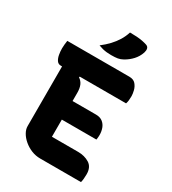

<svg xmlns="http://www.w3.org/2000/svg" viewBox="-221 -1049 1041 1164"><g transform="rotate(30 300.0 -467.0)"><path d="M35 -700H469Q499 -700 514 -682.5Q529 -665 534.5 -642.5Q540 -620 540 -604Q540 -588 538.5 -574.5Q537 -561 533 -550H76Q58 -550 48 -564.5Q38 -579 34 -601Q30 -623 30 -645Q30 -658 31.5 -672Q33 -686 35 -700ZM190 -400H409Q438 -400 456 -386Q474 -372 482 -350Q490 -328 490 -304Q490 -297 489.5 -291Q489 -285 488.5 -280Q488 -275 487 -270H190ZM250 0Q217 0 187.5 -12Q158 -24 134.5 -44Q111 -64 98 -87Q85 -110 85 -132Q85 -176 85 -220Q85 -264 85 -308.5Q85 -353 85 -397Q85 -441 85 -485Q85 -529 85 -573H216L207 -544Q227 -531 236 -510Q245 -489 245 -457Q245 -419 245 -380.5Q245 -342 245 -303.5Q245 -265 245 -226.5Q245 -188 245 -150H428Q474 -150 507.5 -129Q541 -108 541 -58Q541 -42 539.5 -26.5Q538 -11 535 0ZM339 -934Q366 -934 387.5 -932.5Q409 -931 427 -927.5Q445 -924 460 -919Q474 -914 477 -901.5Q480 -889 475 -873Q469 -855 460.5 -841Q452 -827 441.5 -815.5Q431 -804 418 -793.5Q405 -783 389 -774Q371 -764 353.5 -761Q336 -758 308 -758Q292 -758 277 -759.5Q262 -761 248 -764.5Q234 -768 218 -774Q249 -798 272 -822.5Q295 -847 312 -874.5Q329 -902 339 -934Z"/></g></svg>

Font: Recursive Monospace Casual ExtraBold
Style: Regular
Weight: 800
Version: Version 1.047